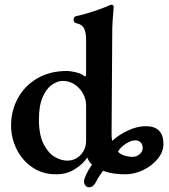

<svg xmlns="http://www.w3.org/2000/svg" viewBox="-20 -725 716 814"><path d="M336 45Q336 35 345 15.5Q354 -4 370 -27Q357 -39 350 -57Q331 -29 297 -7.5Q263 14 218 14Q160 14 116.5 -16Q73 -46 50 -93.5Q27 -141 27 -193Q27 -256 56 -309Q85 -362 138.5 -393Q192 -424 262 -424Q280 -424 302 -418.5Q324 -413 331 -407Q334 -405 336.5 -403Q339 -401 341 -401Q345 -401 345 -417V-555Q345 -589 336 -605.5Q327 -622 302 -627Q292 -630 292 -642Q292 -647 294.5 -651Q297 -655 301 -656Q364 -670 432 -697Q448 -705 452 -705Q462 -705 462 -695Q462 -688 459.5 -663Q457 -638 456 -604L453 -152Q453 -140 456 -128Q484 -154 523 -172Q562 -190 598 -190Q673 -190 673 -114Q673 -82 649 -52Q625 -22 587 -4Q549 14 511 14Q455 14 417 -1Q396 27 390 41Q383 55 375.5 62Q368 69 356 69Q348 69 342 61Q336 53 336 45ZM345 -128V-279Q345 -304 332 -328Q319 -352 296.5 -367Q274 -382 245 -382Q224 -382 200.5 -366Q177 -350 161 -313.5Q145 -277 145 -219Q145 -151 166 -112Q187 -73 214 -58.5Q241 -44 265 -44Q299 -44 322 -68.5Q345 -93 345 -128ZM585 -97Q585 -113 576 -121.5Q567 -130 553 -130Q536 -130 514 -116Q492 -102 480 -82Q490 -71 507.5 -65.5Q525 -60 542 -60Q558 -60 571.5 -71Q585 -82 585 -97Z"/></svg>

Font: EB Garamond SemiBold
Style: Regular
Weight: 600
Designer: Georg Duffner and Octavio Pardo
Foundry: Georg Duffner
Version: Version 1.000